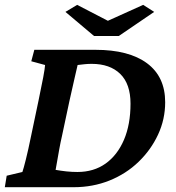

<svg xmlns="http://www.w3.org/2000/svg" viewBox="-25 -781 735 801"><path d="M118.2 -573.2H373Q512.7 -573.2 588.4 -517.1Q664.1 -460.9 664.1 -354.5Q664.1 -283.2 634.3 -219.2Q604.5 -155.3 552.7 -105.5Q501 -55.7 431.6 -27.8Q362.3 0 282.2 0H-4.9L2.9 -47.9L68.4 -63.5Q73.2 -77.1 83 -116.2Q92.8 -155.3 104.5 -212.9L135.7 -361.3Q148.4 -421.9 155.3 -458.5Q162.1 -495.1 163.1 -509.8L105.5 -525.4ZM298.8 -509.8Q295.9 -496.1 286.6 -457Q277.3 -418 264.6 -359.4L233.4 -212.9Q227.5 -187.5 222.2 -158.2Q216.8 -128.9 212.9 -105.5Q209 -82 207 -72.3Q229.5 -68.4 252.4 -65.9Q275.4 -63.5 297.9 -63.5Q366.2 -63.5 415.5 -98.6Q464.8 -133.8 492.2 -197.8Q519.5 -261.7 519.5 -348.6Q519.5 -430.7 476.6 -472.7Q433.6 -514.6 357.4 -514.6Q342.8 -514.6 328.6 -513.2Q314.5 -511.7 298.8 -509.8ZM248 -731.4 296.9 -760.7 455.1 -678.7H390.6L572.3 -760.7L618.2 -731.4L470.7 -630.9H367.2Z"/></svg>

Font: Crimson Pro
Style: Bold Italic
Weight: 700
Italic angle: -12°
Designer: Jacques Le Bailly
Foundry: Baron von Fonthausen
Version: Version 1.003